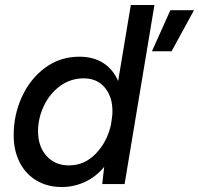

<svg xmlns="http://www.w3.org/2000/svg" viewBox="-20 -740 800 772"><path d="M399 -69Q366 -29 321.5 -8.5Q277 12 229 12Q171 12 127 -14Q83 -40 59 -87.5Q35 -135 35 -196Q35 -279 68.5 -351.5Q102 -424 162 -468Q222 -512 299 -512Q356 -512 395.5 -486.5Q435 -461 455 -414L506 -720H601L481 0H391ZM257 -75Q320 -75 365.5 -122.5Q411 -170 426 -238L430 -265Q432 -279 432 -286Q434 -348 402.5 -386.5Q371 -425 317 -425Q264 -425 222 -394.5Q180 -364 156.5 -314.5Q133 -265 133 -212Q133 -151 167 -113Q201 -75 257 -75ZM665 -699H760L670 -534H591Z"/></svg>

Font: Oak Sans Medium
Style: Italic
Weight: 500
Italic angle: -9.49998°
Foundry: Erik Kennedy, Walven
Version: Version 1.000